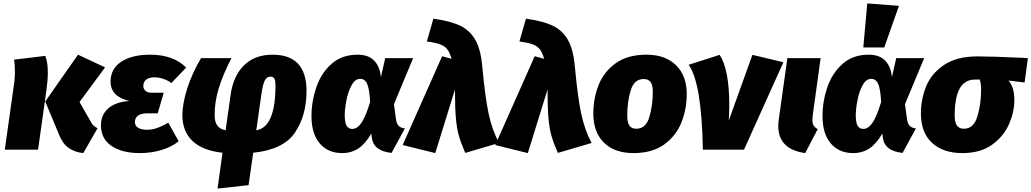

<svg xmlns="http://www.w3.org/2000/svg" viewBox="-20 -873 6016 1120"><path d="M326 -84 244 -281 435 -554 593 -480 444 -278 513 -157Q520 -145 527.5 -138.5Q535 -132 549 -125L466 20Q417 15 382 -9Q347 -33 326 -84ZM64 -398Q67 -425 67 -454Q67 -497 62 -525L244 -547Q259 -509 259 -452Q259 -405 251 -348L202 0H8Z M569 -142Q569 -205 613 -242Q657 -279 735 -284Q681 -296 653 -324.5Q625 -353 625 -397Q625 -472 687.5 -513Q750 -554 856 -554Q991 -554 1066 -479L980 -389Q932 -422 879 -422Q851 -422 833.5 -409Q816 -396 816 -372Q816 -355 828 -343.5Q840 -332 865 -332H935L900 -212H842Q767 -212 767 -160Q767 -140 785 -128Q803 -116 839 -116Q866 -116 894 -125.5Q922 -135 962 -157L1022 -49Q982 -16 922.5 2Q863 20 795 20Q693 20 631 -21.5Q569 -63 569 -142Z M1768 -343Q1768 -199 1700.5 -99.5Q1633 0 1457 18L1430 207L1249 227L1278 18Q1160 5 1102 -51.5Q1044 -108 1044 -200Q1044 -270 1073 -359.5Q1102 -449 1153 -534H1330Q1278 -432 1255 -355Q1232 -278 1232 -202Q1232 -163 1247 -141.5Q1262 -120 1296 -113L1325 -318Q1340 -429 1403 -491.5Q1466 -554 1570 -554Q1768 -554 1768 -343ZM1505 -325 1475 -113Q1587 -131 1587 -375Q1587 -404 1580 -415Q1573 -426 1558 -426Q1537 -426 1525.5 -405.5Q1514 -385 1505 -325Z M2202 -423 2227 -534H2390L2278 -265L2290 -177Q2294 -150 2306.5 -138Q2319 -126 2342 -124L2264 19Q2210 13 2181.5 -9.5Q2153 -32 2148 -75L2146 -94Q2111 -34 2070.5 -7Q2030 20 1975 20Q1894 20 1845.5 -36Q1797 -92 1797 -196Q1797 -281 1825 -363.5Q1853 -446 1913.5 -500Q1974 -554 2066 -554Q2129 -554 2162.5 -519.5Q2196 -485 2202 -423ZM1991 -201Q1991 -158 2002 -139.5Q2013 -121 2035 -121Q2064 -121 2088.5 -156.5Q2113 -192 2139 -278Q2135 -353 2122 -383Q2109 -413 2081 -413Q2051 -413 2030.5 -375Q2010 -337 2000.5 -286.5Q1991 -236 1991 -201Z M2793 -488Q2810 -304 2830.5 -209Q2851 -114 2891 -39L2694 19Q2669 -38 2656.5 -82Q2644 -126 2639 -187.5Q2634 -249 2634 -351L2519 20L2329 -27L2559 -545L2614 -530Q2604 -566 2589.5 -585Q2575 -604 2548 -614Q2521 -624 2470 -631L2508 -764Q2604 -751 2661.5 -724.5Q2719 -698 2751.5 -642.5Q2784 -587 2793 -488Z M3333 -488Q3350 -304 3370.5 -209Q3391 -114 3431 -39L3234 19Q3209 -38 3196.5 -82Q3184 -126 3179 -187.5Q3174 -249 3174 -351L3059 20L2869 -27L3099 -545L3154 -530Q3144 -566 3129.5 -585Q3115 -604 3088 -614Q3061 -624 3010 -631L3048 -764Q3144 -751 3201.5 -724.5Q3259 -698 3291.5 -642.5Q3324 -587 3333 -488Z M3441 -211Q3441 -298 3471.5 -376Q3502 -454 3571.5 -504Q3641 -554 3751 -554Q3861 -554 3923.5 -492.5Q3986 -431 3986 -325Q3986 -238 3955.5 -160Q3925 -82 3855.5 -31Q3786 20 3675 20Q3565 20 3503 -41Q3441 -102 3441 -211ZM3788 -338Q3788 -377 3775 -394.5Q3762 -412 3735 -412Q3679 -412 3659 -345.5Q3639 -279 3639 -201Q3639 -159 3651.5 -140.5Q3664 -122 3691 -122Q3748 -122 3768 -190.5Q3788 -259 3788 -338Z M4234 -261Q4234 -219 4231 -169L4369 -553L4550 -510L4320 0H4080Q4073 -391 3997 -495L4178 -553Q4234 -467 4234 -261Z M4721 -201Q4719 -179 4719 -173Q4719 -153 4726 -141Q4733 -129 4750 -120L4677 20Q4520 -2 4520 -138Q4520 -156 4523 -177L4573 -534H4767Z M5183 -423 5208 -534H5371L5259 -265L5271 -177Q5275 -150 5287.5 -138Q5300 -126 5323 -124L5245 19Q5191 13 5162.5 -9.5Q5134 -32 5129 -75L5127 -94Q5092 -34 5051.5 -7Q5011 20 4956 20Q4875 20 4826.5 -36Q4778 -92 4778 -196Q4778 -281 4806 -363.5Q4834 -446 4894.5 -500Q4955 -554 5047 -554Q5110 -554 5143.5 -519.5Q5177 -485 5183 -423ZM4972 -201Q4972 -158 4983 -139.5Q4994 -121 5016 -121Q5045 -121 5069.5 -156.5Q5094 -192 5120 -278Q5116 -353 5103 -383Q5090 -413 5062 -413Q5032 -413 5011.5 -375Q4991 -337 4981.5 -286.5Q4972 -236 4972 -201ZM5039 -853 5224 -839 5138 -596H5016Z M5352 -211Q5352 -293 5382 -368Q5412 -443 5486 -493.5Q5560 -544 5683 -544Q5765 -544 5939 -536L5976 -534L5957 -392L5863 -403Q5880 -383 5888.5 -355.5Q5897 -328 5897 -289Q5897 -221 5866.5 -150Q5836 -79 5768 -29.5Q5700 20 5594 20Q5481 20 5416.5 -40Q5352 -100 5352 -211ZM5703 -346Q5703 -390 5695 -409H5672Q5608 -410 5578.5 -357Q5549 -304 5549 -199Q5549 -158 5562.5 -140Q5576 -122 5603 -122Q5660 -122 5681.5 -194.5Q5703 -267 5703 -346Z"/></svg>

Font: Fira Sans Black
Style: Italic
Weight: 900
Italic angle: -8°
Designer: Carrois Corporate & Edenspiekermann AG
Foundry: Carrois Corporate GbR & Edenspiekermann AG
Version: Version 4.203